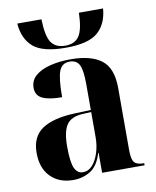

<svg xmlns="http://www.w3.org/2000/svg" viewBox="-86 -823 731 899"><g transform="rotate(-10 280.0 -373.5)"><path d="M263 -606Q154 -606 109 -644.5Q64 -683 58 -757H173Q175 -677 195.5 -646.5Q216 -616 262 -616Q308 -616 328.5 -647Q349 -678 351 -757H466Q460 -683 415 -644.5Q370 -606 263 -606ZM190 10Q123 10 82.5 -31Q42 -72 42 -145Q42 -221 94 -256.5Q146 -292 250 -296L327 -299V-421Q327 -488 314 -513.5Q301 -539 268 -539Q232 -539 218.5 -505Q205 -471 205 -381Q143 -381 112 -396Q81 -411 81 -447Q81 -482 107 -504.5Q133 -527 177 -538Q221 -549 274 -549Q372 -549 421.5 -510.5Q471 -472 471 -378V-82Q471 -39 483 -24.5Q495 -10 527 -10H530V0H328V-95H326Q309 -36 272.5 -13Q236 10 190 10ZM241 -18Q267 -18 286 -39.5Q305 -61 316 -95.5Q327 -130 327 -170V-289L286 -287Q231 -284 209.5 -252Q188 -220 188 -149Q188 -75 201 -46.5Q214 -18 241 -18Z"/></g></svg>

Font: Noto Serif Display SemiCondensed
Style: Bold
Weight: 700
Width: 4
Designer: Monotype Design Team
Foundry: Monotype Imaging Inc.
Version: Version 2.009